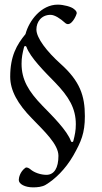

<svg xmlns="http://www.w3.org/2000/svg" viewBox="-20 -660 440 828"><path d="M229 -640C158 -640 105 -571 90 -513C52 -467 24 -418 24 -329C24 -270 56 -212 118 -149C170 -95 232 -38 232 12C232 64 214 94 180 94C157 94 128 85 111 70C106 66 96 59 89 64C66 81 61 107 61 116C61 134 88 148 123 148C141 148 162 146 177 137C217 113 262 70 296 11C330 -49 346 -86 346 -159C346 -247 325 -310 241 -385C182 -438 137 -496 137 -533C137 -565 158 -596 198 -596C216 -596 240 -580 260 -562C264 -558 269 -556 273 -556C294 -556 311 -599 311 -603C311 -611 305 -616 299 -621C288 -631 254 -640 229 -640ZM217 -305C277 -243 307 -193 307 -124C307 -97 303 -78 296 -51C295 -47 288 -46 286 -51C270 -97 205 -161 163 -204C103 -266 73 -316 73 -385C73 -412 77 -431 84 -458C85 -462 92 -463 94 -458C110 -412 175 -348 217 -305Z"/></svg>

Font: EB Garamond 12
Style: Regular
Weight: 400
Version: Version 0.016+